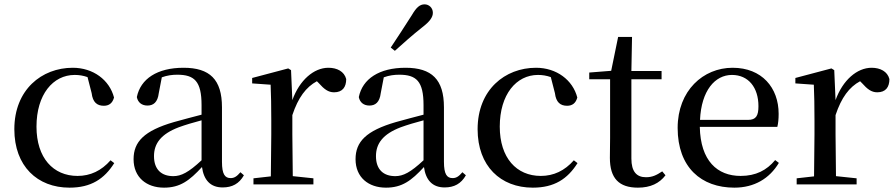

<svg xmlns="http://www.w3.org/2000/svg" viewBox="-20 -849 4121 884"><path d="M300 15C399 15 460 -25 506 -98L489 -111C447 -63 396 -39 337 -39C225 -39 148 -122 148 -266C148 -414 224 -504 324 -504C344 -504 363 -501 383 -494L402 -420C407 -378 427 -362 458 -362C482 -362 498 -374 505 -400C484 -481 409 -537 315 -537C172 -537 46 -436 46 -254C46 -84 152 15 300 15Z M1005 14C1049 14 1081 -3 1103 -42L1087 -56C1070 -36 1058 -29 1042 -29C1016 -29 1002 -46 1002 -104V-355C1002 -483 946 -537 825 -537C704 -537 627 -486 610 -402C615 -377 633 -363 659 -363C686 -363 706 -378 711 -420L725 -493C750 -502 773 -505 796 -505C875 -505 908 -475 908 -365V-321C866 -310 820 -298 781 -287C643 -247 595 -196 595 -116C595 -32 655 15 735 15C809 15 852 -17 910 -80C918 -21 948 14 1005 14ZM908 -111C848 -55 814 -38 778 -38C724 -38 689 -68 689 -130C689 -189 722 -232 803 -263C833 -274 870 -285 908 -295Z M1326 -319C1353 -400 1389 -448 1439 -475L1448 -466C1472 -439 1491 -424 1518 -424C1557 -424 1574 -448 1574 -485C1565 -520 1532 -537 1492 -537C1425 -537 1359 -480 1326 -388L1320 -526L1307 -534L1141 -490V-465L1226 -459C1228 -410 1229 -363 1229 -295V-230L1227 -37L1147 -28V0H1423V-28L1328 -38L1326 -230Z M1779 -630 1798 -615C1838 -651 1877 -686 1925 -724C1959 -750 1973 -770 1973 -790C1973 -814 1954 -829 1935 -829C1913 -829 1897 -815 1876 -779C1840 -722 1810 -677 1779 -630ZM2027 14C2071 14 2103 -3 2125 -42L2109 -56C2092 -36 2080 -29 2064 -29C2038 -29 2024 -46 2024 -104V-355C2024 -483 1968 -537 1847 -537C1726 -537 1649 -486 1632 -402C1637 -377 1655 -363 1681 -363C1708 -363 1728 -378 1733 -420L1747 -493C1772 -502 1795 -505 1818 -505C1897 -505 1930 -475 1930 -365V-321C1888 -310 1842 -298 1803 -287C1665 -247 1617 -196 1617 -116C1617 -32 1677 15 1757 15C1831 15 1874 -17 1932 -80C1940 -21 1970 14 2027 14ZM1930 -111C1870 -55 1836 -38 1800 -38C1746 -38 1711 -68 1711 -130C1711 -189 1744 -232 1825 -263C1855 -274 1892 -285 1930 -295Z M2433 15C2532 15 2593 -25 2639 -98L2622 -111C2580 -63 2529 -39 2470 -39C2358 -39 2281 -122 2281 -266C2281 -414 2357 -504 2457 -504C2477 -504 2496 -501 2516 -494L2535 -420C2540 -378 2560 -362 2591 -362C2615 -362 2631 -374 2638 -400C2617 -481 2542 -537 2448 -537C2305 -537 2179 -436 2179 -254C2179 -84 2285 15 2433 15Z M2917 15C2975 15 3016 -5 3044 -42L3029 -60C3002 -42 2983 -33 2954 -33C2911 -33 2887 -59 2887 -119V-484H3026V-522H2887L2890 -679H2826L2794 -523L2693 -515V-484H2789V-215C2789 -178 2788 -155 2788 -122C2788 -28 2830 15 2917 15Z M3361 15C3453 15 3523 -27 3566 -99L3549 -112C3510 -65 3460 -39 3390 -39C3283 -39 3205 -108 3202 -265H3559C3563 -281 3565 -301 3565 -325C3565 -445 3488 -537 3353 -537C3218 -537 3100 -432 3100 -260C3100 -78 3209 15 3361 15ZM3203 -297C3209 -432 3272 -504 3350 -504C3426 -504 3472 -446 3472 -360C3472 -316 3461 -297 3424 -297Z M3827 -319C3854 -400 3890 -448 3940 -475L3949 -466C3973 -439 3992 -424 4019 -424C4058 -424 4075 -448 4075 -485C4066 -520 4033 -537 3993 -537C3926 -537 3860 -480 3827 -388L3821 -526L3808 -534L3642 -490V-465L3727 -459C3729 -410 3730 -363 3730 -295V-230L3728 -37L3648 -28V0H3924V-28L3829 -38L3827 -230Z"/></svg>

Font: Source Han Serif SC Medium
Style: Regular
Weight: 500
Designer: Ryoko NISHIZUKA 西塚涼子 (kana & ideographs); Frank Grießhammer (Latin, Greek & Cyrillic); Wenlong ZHANG 张文龙 (bopomofo); San
Foundry: Adobe
Version: Version 2.003;hotconv 1.1.1;makeotfexe 2.6.0